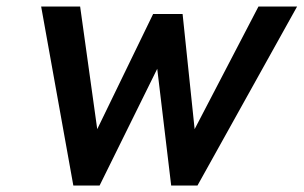

<svg xmlns="http://www.w3.org/2000/svg" viewBox="-20 -572 936 592"><path d="M206.1 0 106.9 -551.8H227.1L279.8 -173.8L452.1 -528.8H543L580.1 -173.8L776.9 -551.8H896L588.9 0H507.8L464.8 -359.9L287.1 0Z"/></svg>

Font: Involve SemiBold Oblique
Style: Italic
Weight: 600
Italic angle: -10.5°
Designer: Stefan Peev
Foundry: Context Ltd.
Version: Version 1.001